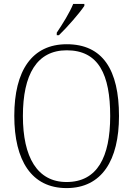

<svg xmlns="http://www.w3.org/2000/svg" viewBox="-20 -951 682 981"><path d="M270 -784V-771H281C323 -811 388 -886 411 -921V-931H354C336 -886 300 -829 270 -784ZM320 10C501 10 588 -133 588 -358C588 -594 505 -725 321 -725C144 -725 53 -591 53 -359C53 -131 141 10 320 10ZM320 -21C170 -21 97 -149 97 -358C97 -570 168 -694 321 -694C484 -694 543 -570 543 -358C543 -148 477 -21 320 -21Z"/></svg>

Font: Noto Serif Thai SemiCondensed ExtraLight
Style: Regular
Weight: 200
Width: 4
Designer: Monotype Design Team
Foundry: Monotype Imaging Inc.
Version: Version 2.002